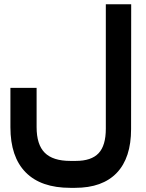

<svg xmlns="http://www.w3.org/2000/svg" viewBox="-20 -671 691 909"><path d="M153.3 -69.3Q153.3 13.7 191.9 52.2Q230.5 90.8 313 90.8H338.9Q412.6 90.8 446.8 54.4Q481 18.1 481 -61.5V-631.3V-650.9H500.5H581.5H601.1V-631.3L600.6 -59.6Q600.6 76.2 533 147.2Q465.3 218.3 335.4 218.3H313Q173.8 218.3 101.6 145Q29.3 71.8 29.3 -68.8V-235.4V-254.9H48.8H133.8H153.3V-235.4Z"/></svg>

Font: Shabnam FD
Style: Bold
Weight: 700
Foundry: DejaVu fonts team - Redesigned by Saber Rastikerdar - Based on Vazir font
Version: Version 5.00;October 20, 2019;FontCreator 12.0.0.2547 64-bit